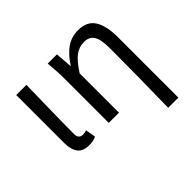

<svg xmlns="http://www.w3.org/2000/svg" viewBox="-165 -791 1225 1225"><g transform="rotate(-45 448.0 -178.5)"><path d="M195 13Q140 13 116 -19.5Q92 -52 92 -112V-543H184Q182 -432 179.5 -318Q177 -204 177 -106Q177 -83 187.5 -73Q198 -63 215 -63Q230 -63 248 -69L260 0Q249 5 233.5 9Q218 13 195 13Z M720 200Q726 -98 726 -332Q726 -409 705.5 -443Q685 -477 637 -477Q592 -477 556 -450Q520 -423 476 -355V0H384V-394Q384 -460 376 -543H459L468 -429H470Q511 -493 557.5 -525Q604 -557 664 -557Q743 -557 777.5 -502.5Q812 -448 812 -344V200Z"/></g></svg>

Font: Gothic Nguyen
Style: Regular
Weight: 400
Designer: MORI Takayuki
Version: Version 1.220;July 21, 2023;FontCreator 14.0.0.2814 64-bit